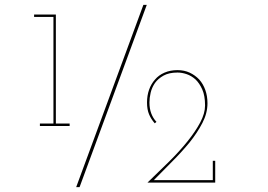

<svg xmlns="http://www.w3.org/2000/svg" viewBox="-20 -755 1109 794"><path d="M268 -234V-244H211V-695H121V-685H201V-244H145V-234ZM870 0V-90H860V-10H616Q653 -48 692 -87Q731 -126 764 -166Q796 -206 817 -246.5Q838 -287 838 -328Q838 -358 829 -383Q820 -408 804 -426Q787 -444 764.5 -454.5Q742 -465 714 -465Q684 -465 660 -454.5Q636 -444 621 -426Q605 -408 596.5 -384Q588 -360 588 -331Q588 -302 596.5 -282Q605 -262 620 -245L627 -251Q613 -266 605.5 -286Q598 -306 598 -331Q598 -350 603 -371.5Q608 -393 621 -412Q634 -430 656.5 -442.5Q679 -455 714 -455Q732 -455 751.5 -448.5Q771 -442 788 -427Q805 -411 816.5 -385Q828 -359 828 -319Q828 -286 808 -248.5Q788 -211 755 -170Q722 -129 679 -86.5Q636 -44 590 0ZM309 19Q379 -171 448 -358Q517 -545 587 -735H573Q503 -545 434 -358Q365 -171 295 19Z"/></svg>

Font: Josefin Slab Thin Thin
Style: Regular
Weight: 250
Version: Version 2.000